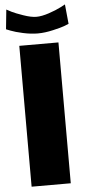

<svg xmlns="http://www.w3.org/2000/svg" viewBox="-101 -944 441 978"><g transform="rotate(-5 120.0 -455.0)"><path d="M246.1 -897.5 270 -910.2 279.8 -810.1Q271 -806.2 255.6 -800.3Q240.2 -794.4 198 -784.7Q155.8 -774.9 120.1 -774.9Q84.5 -774.9 44.4 -783.7Q4.4 -792.5 -17.6 -801.3L-40 -810.1L-29.8 -910.2Q-19.5 -904.3 -2.9 -896Q13.7 -887.7 53.5 -873.8Q93.3 -859.9 120.1 -859.9Q147 -859.9 184.3 -872.3Q221.7 -884.8 246.1 -897.5ZM20 -720.2H220.2V0H20Z"/></g></svg>

Font: Mikodacs
Style: Regular
Weight: 400
Designer: gluk (gluksza@wp.pl)
Foundry: gluk (gluksza@wp.pl)
Version: Version 0.28